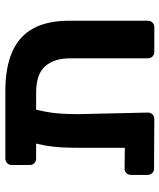

<svg xmlns="http://www.w3.org/2000/svg" viewBox="42 -654 611 736"><g transform="rotate(-90 348.0 -285.5)"><path d="M109 -453Q98 -453 91 -460Q84 -467 84 -478V-546Q84 -557 91 -564Q98 -571 109 -571H368Q457 -571 517 -545Q577 -519 607 -465Q637 -411 637 -326V-25Q637 -14 630 -7Q623 0 613 0H518Q507 0 500 -7Q493 -14 493 -24V-321Q493 -385 462 -419Q431 -453 362 -453ZM224 -517H264Q288 -517 297.5 -507Q307 -497 304 -485Q295 -451 289 -420.5Q283 -390 281 -359.5Q279 -329 279 -290L285 -25Q285 -14 278 -7Q271 0 260 0L70 -1Q60 -1 53 -8Q46 -15 46 -26V-89Q46 -100 53 -107Q60 -114 70 -114L150 -113V-288Q150 -323 151.5 -354Q153 -385 158.5 -417Q164 -449 175 -485Q180 -498 190 -507.5Q200 -517 224 -517Z"/></g></svg>

Font: Rubik SemiBold
Style: Regular
Weight: 600
Designer: Hubert and Fischer
Foundry: Hubert and Fischer
Version: Version 2.300;gftools[0.9.30]